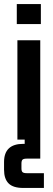

<svg xmlns="http://www.w3.org/2000/svg" viewBox="-43 -690 262 949"><path d="M90 166H174V239H72Q22 239 -0.5 216.5Q-23 194 -23 149V111Q-23 21 72 21H79V0H43V-491H156V94H90Q74 94 68.5 99Q63 104 63 119V142Q63 156 68.5 161Q74 166 90 166ZM159 -670V-571H40V-670Z"/></svg>

Font: Teko Medium
Style: Regular
Weight: 500
Designer: Manushi Parikh, Jonny Pinhorn
Foundry: Indian Type Foundry
Version: Version 1.106;PS 1.0;hotconv 1.0.78;makeotf.lib2.5.61930; tt